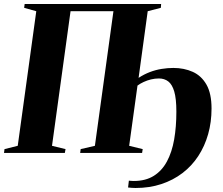

<svg xmlns="http://www.w3.org/2000/svg" viewBox="-36 -763 1114 958"><path d="M640 175Q630 175 621 174.2Q612 173.5 603 172.5L607 138.5Q613 139 619.5 139.5Q626 140 631.5 140Q690.5 140 731.2 114.5Q772 89 797 42.5Q822 -4 833 -67.2Q844 -130.5 844 -206Q844 -270.5 833.5 -306.2Q823 -342 803.5 -356.8Q784 -371.5 757 -371.5Q737 -371.5 717.5 -366.8Q698 -362 680.8 -354Q663.5 -346 650 -336L608.5 -35.5L676 -19L673 0H364L366.5 -19L437.5 -35.5L530 -707H316L223.5 -35.5L291 -19L287.5 0H-16L-13.5 -19L52.5 -35.5L145 -707L84.5 -724L87 -743H768L766.5 -724L701 -707L655.5 -374.5Q683 -392.5 712 -403.5Q741 -414.5 770.8 -419.2Q800.5 -424 829 -424Q882.5 -424 925.8 -404.5Q969 -385 994.2 -340.8Q1019.5 -296.5 1019.5 -221.5Q1019.5 -153.5 1002.5 -93.5Q985.5 -33.5 953.2 15.8Q921 65 874.5 100.5Q828 136 769 155.5Q710 175 640 175Z"/></svg>

Font: Merriweather 144pt ExtraBold
Style: Italic
Weight: 800
Italic angle: -7.8°
Version: Version 2.101